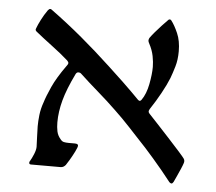

<svg xmlns="http://www.w3.org/2000/svg" viewBox="-44 -576 727 647"><g transform="rotate(5 319.0 -253.0)"><path d="M558.6 22.5Q555.2 22.5 551.3 18.6Q522 -19 489.5 -56.4Q457 -93.8 438.5 -112.8Q422.9 -129.4 398.9 -155.3Q375 -181.2 347.7 -207Q317.9 -235.8 285.6 -263.7Q253.4 -291.5 223.1 -319.8Q220.7 -322.3 217.3 -322.8Q213.9 -323.2 213.9 -323.2Q208 -323.2 204.6 -316.4Q178.7 -263.2 168.2 -224.1Q157.7 -185.1 157.7 -149.4Q157.7 -133.3 160.6 -119.1Q163.6 -105 173.3 -93.8Q178.7 -86.4 185.5 -85Q192.4 -83.5 202.1 -83.5H222.2Q233.9 -83.5 233.9 -77.1Q233.9 -71.8 226.3 -56.6Q218.8 -41.5 210.2 -27.1Q201.7 -12.7 198.7 -8.8Q191.4 0 182.1 0H81.5Q75.2 0 75.2 -5.4Q75.2 -8.8 76.2 -9.8Q83 -21 89.1 -35.9Q95.2 -50.8 95.2 -61Q94.7 -80.6 93.8 -97.2Q92.8 -113.8 92.8 -130.4Q92.8 -147.5 95.2 -168.9Q97.7 -190.4 105.5 -211.9Q111.8 -232.9 126.7 -265.9Q141.6 -298.8 171.4 -340.3Q177.2 -347.2 177.2 -351.6Q177.2 -355 172.4 -359.9Q148.9 -380.9 116.9 -404.8Q85 -428.7 61 -448.2Q57.6 -450.7 57.6 -455.1Q57.6 -456.1 58.8 -458.5Q60.1 -460.9 60.5 -462.9Q63 -470.2 72 -488Q81.1 -505.9 92.8 -522.5Q97.2 -527.8 100.6 -527.8Q103.5 -527.8 105.5 -525.9Q160.6 -485.8 212.2 -442.6Q263.7 -399.4 314 -352.5Q373.5 -297.4 397.7 -272.9Q421.9 -248.5 421.9 -248.5Q422.9 -248 424.3 -246.8Q425.8 -245.6 427.7 -245.6Q430.7 -245.6 433.6 -249.5Q448.7 -270.5 455.3 -304.4Q461.9 -338.4 461.9 -363.3Q461.9 -379.4 458 -399.7Q454.1 -419.9 442.9 -440.9Q439.5 -446.8 439.5 -450.7Q439.5 -454.6 441.9 -459.5Q447.3 -467.3 458 -480Q468.8 -492.7 480.2 -504.9Q491.7 -517.1 498 -523.4Q500 -525.4 501.2 -526.6Q502.4 -527.8 505.9 -527.8Q507.3 -527.8 510.3 -524.9Q522 -509.8 533.2 -484.1Q544.4 -458.5 544.4 -423.3Q544.4 -394.5 537.6 -371.6Q530.8 -348.6 524.4 -331.5Q515.6 -309.1 498.8 -278.6Q481.9 -248 466.8 -225.6Q463.4 -220.7 462.2 -217.3Q460.9 -213.9 460.9 -213.9Q460.9 -209 464.4 -205.6Q473.6 -195.8 493.4 -174.6Q513.2 -153.3 535.2 -129.4Q557.1 -105.5 573.5 -87.2Q589.8 -68.8 592.3 -64.9Q595.2 -60.5 595.2 -56.6Q595.2 -52.7 594.2 -49.8Q591.8 -42 585.9 -28.6Q580.1 -15.1 574.2 -2.4Q568.4 10.3 565.4 16.6Q562 22.5 558.6 22.5Z"/></g></svg>

Font: David Libre
Style: Regular
Weight: 400
Designer: Ismar David, J. Victor Gaultney, Annie Olsen and Meir Sadan
Foundry: Monotype Imaging Inc. & SIL International
Version: Version 1.100; ttfautohint (v1.8.4.7-5d5b)